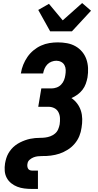

<svg xmlns="http://www.w3.org/2000/svg" viewBox="-20 -1020 640 1255"><path d="M189 215Q164 215 139.5 212Q115 209 93 200.5Q71 192 53 177.5Q35 163 24 142.5Q13 122 11 97.5Q9 73 13 48Q16 31 21 14.5Q26 -2 34.5 -17Q43 -32 54.5 -45.5Q66 -59 80.5 -70Q95 -81 111 -89Q127 -97 143.5 -103Q160 -109 176.5 -112.5Q193 -116 209.5 -117.5Q226 -119 242.5 -119Q259 -119 275.5 -121Q292 -123 308.5 -129Q325 -135 339 -146.5Q353 -158 360 -174.5Q367 -191 370 -207Q373 -228 372 -248.5Q371 -269 362 -286.5Q353 -304 335.5 -313Q318 -322 297 -322H230L250 -442H317Q333 -442 350 -448Q367 -454 379.5 -467Q392 -480 398.5 -496.5Q405 -513 407 -529Q410 -546 409.5 -563Q409 -580 401.5 -594Q394 -608 379.5 -615.5Q365 -623 348 -623Q333 -623 317 -617Q301 -611 289.5 -599Q278 -587 271.5 -572Q265 -557 262 -541V-540H116L117 -543Q121 -570 132 -597Q143 -624 159.5 -648Q176 -672 199 -691Q222 -710 248.5 -722Q275 -734 303 -738.5Q331 -743 358 -743Q389 -743 418.5 -737.5Q448 -732 473 -718Q498 -704 516.5 -682Q535 -660 544.5 -633Q554 -606 555.5 -575.5Q557 -545 552 -514Q548 -493 540.5 -472Q533 -451 519 -433Q505 -415 486.5 -401.5Q468 -388 447 -379Q469 -364 485 -342.5Q501 -321 509 -295.5Q517 -270 517.5 -242Q518 -214 513 -185Q511 -171 507.5 -157.5Q504 -144 498.5 -130.5Q493 -117 485 -104Q477 -91 467 -79.5Q457 -68 446 -58.5Q435 -49 422 -41Q409 -33 395.5 -26.5Q382 -20 368.5 -15.5Q355 -11 341 -8Q327 -5 312.5 -3Q298 -1 284 -0.5Q270 0 256 0Q242 0 228 1.5Q214 3 200.5 8Q187 13 174.5 23.5Q162 34 160 48Q158 56 158.5 64.5Q159 73 162.5 80.5Q166 88 173.5 91.5Q181 95 189 95H228V215ZM308 -815 230 -955 300 -995 390 -887 517 -1000 575 -950 450 -815Z"/></svg>

Font: Iosevka Heavy Extended Oblique
Style: Regular
Weight: 900
Width: 7
Italic angle: -9°
Monospace: yes
Designer: Belleve Invis
Foundry: Belleve Invis
Version: Version 32.5.0; ttfautohint (v1.8.4)